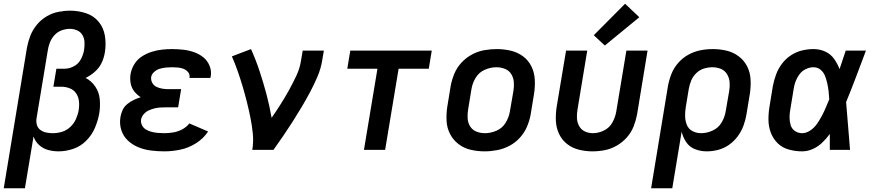

<svg xmlns="http://www.w3.org/2000/svg" viewBox="-40 -800 4668 1025"><path d="M-20 205H93L139 -71Q148 -45 168.5 -26Q189 -7 216.5 0.5Q244 8 273 8Q312 8 351.5 -5.5Q391 -19 421 -49.5Q451 -80 467 -118Q483 -156 490 -195Q496 -233 492.5 -270.5Q489 -308 468.5 -338Q448 -368 417 -384Q444 -397 467.5 -418Q491 -439 503.5 -466.5Q516 -494 520 -522Q527 -566 520 -609Q513 -652 486.5 -684Q460 -716 419 -729.5Q378 -743 335 -743Q303 -743 270.5 -736.5Q238 -730 208 -712Q178 -694 156 -667Q134 -640 122 -609Q110 -578 104 -546ZM242 -89Q224 -89 207 -92.5Q190 -96 176 -106Q162 -116 157 -133Q152 -150 155 -168L215 -530Q218 -552 226.5 -573.5Q235 -595 251 -612.5Q267 -630 289 -638Q311 -646 333 -646Q353 -646 371.5 -638Q390 -630 400 -613Q410 -596 411 -575.5Q412 -555 409 -534Q405 -509 392 -484Q379 -459 354 -446Q329 -433 303 -433H261L245 -337H287Q311 -337 332.5 -328.5Q354 -320 366.5 -301.5Q379 -283 381.5 -259.5Q384 -236 380 -212Q376 -188 365.5 -164.5Q355 -141 335.5 -122.5Q316 -104 291.5 -96.5Q267 -89 242 -89Z M837 8Q879 8 922.5 -1Q966 -10 1006 -35Q1046 -60 1071 -98L971 -141Q955 -121 932 -109Q909 -97 884.5 -93Q860 -89 837 -89Q820 -89 803 -90.5Q786 -92 770 -96Q754 -100 740 -108Q726 -116 718.5 -130.5Q711 -145 713 -162Q716 -177 727 -190Q738 -203 753 -210Q768 -217 783.5 -221Q799 -225 814.5 -226Q830 -227 845 -227H911L927 -324H861Q844 -324 827.5 -326.5Q811 -329 796 -336Q781 -343 773 -357.5Q765 -372 767 -389Q770 -405 784 -417Q798 -429 814.5 -433.5Q831 -438 847 -439.5Q863 -441 879 -441Q895 -441 910.5 -439.5Q926 -438 940 -432.5Q954 -427 964 -415Q974 -403 972 -387Q972 -386 971 -384H1083Q1084 -388 1085 -392Q1090 -422 1078.5 -449.5Q1067 -477 1045 -494.5Q1023 -512 996 -521.5Q969 -531 939.5 -534.5Q910 -538 879 -538Q852 -538 824.5 -535Q797 -532 770 -523.5Q743 -515 718 -499Q693 -483 677.5 -458Q662 -433 657 -405Q653 -380 657.5 -355.5Q662 -331 676.5 -312.5Q691 -294 711 -281Q692 -275 674 -266.5Q656 -258 639.5 -244.5Q623 -231 614.5 -212.5Q606 -194 603 -175Q597 -139 607.5 -106Q618 -73 642.5 -50Q667 -27 698.5 -14Q730 -1 765.5 3.5Q801 8 837 8Z M1307 0H1420Q1447 -38 1473 -76Q1499 -114 1523.5 -152.5Q1548 -191 1571.5 -230.5Q1595 -270 1616.5 -310.5Q1638 -351 1655.5 -392.5Q1673 -434 1680 -477L1689 -530H1576L1567 -477Q1561 -436 1542.5 -396.5Q1524 -357 1503 -319Q1482 -281 1458.5 -244Q1435 -207 1410 -171Q1399 -235 1382.5 -297Q1366 -359 1346 -419.5Q1326 -480 1300 -538L1198 -499Q1215 -460 1229 -420Q1243 -380 1255 -339.5Q1267 -299 1277.5 -257.5Q1288 -216 1296.5 -174Q1305 -132 1309.5 -88.5Q1314 -45 1307 0Z M1903 0H2016L2088 -433H2249L2265 -530H1830L1814 -433H1975Z M2547 8Q2580 8 2614 1.5Q2648 -5 2679.5 -21.5Q2711 -38 2735.5 -65Q2760 -92 2773.5 -124Q2787 -156 2793 -189L2811 -299Q2817 -337 2815 -375Q2813 -413 2797 -445.5Q2781 -478 2752 -499.5Q2723 -521 2686.5 -529.5Q2650 -538 2612 -538Q2579 -538 2545 -532Q2511 -526 2479.5 -509Q2448 -492 2423.5 -465.5Q2399 -439 2385.5 -406.5Q2372 -374 2366 -341L2348 -231Q2342 -193 2344 -155Q2346 -117 2362.5 -85Q2379 -53 2407.5 -31Q2436 -9 2472.5 -0.5Q2509 8 2547 8ZM2549 -89Q2525 -89 2503.5 -97.5Q2482 -106 2470 -125Q2458 -144 2456.5 -167.5Q2455 -191 2459 -215L2477 -325Q2482 -356 2499.5 -385Q2517 -414 2548 -427.5Q2579 -441 2610 -441Q2634 -441 2655.5 -432.5Q2677 -424 2689 -405Q2701 -386 2703 -362.5Q2705 -339 2701 -315L2682 -205Q2677 -174 2659.5 -145Q2642 -116 2611 -102.5Q2580 -89 2549 -89Z M3123 8Q3156 8 3189 1.5Q3222 -5 3252.5 -22.5Q3283 -40 3306.5 -66.5Q3330 -93 3342.5 -125Q3355 -157 3361 -189L3417 -530H3304L3250 -205Q3245 -175 3229.5 -146.5Q3214 -118 3184.5 -103.5Q3155 -89 3125 -89Q3125 -89 3125 -89Q3125 -89 3125 -89Q3102 -89 3082 -98.5Q3062 -108 3051.5 -127.5Q3041 -147 3040 -169.5Q3039 -192 3043 -215L3095 -530H2982L2932 -231Q2926 -193 2927.5 -156Q2929 -119 2944 -86.5Q2959 -54 2986.5 -32Q3014 -10 3050 -1Q3086 8 3123 8ZM3189 -557 3373 -708 3297 -780 3130 -612Z M3436 205H3549L3599 -97Q3606 -67 3623.5 -41Q3641 -15 3670.5 -3.5Q3700 8 3733 8Q3763 8 3794 0Q3825 -8 3852 -27Q3879 -46 3898.5 -72.5Q3918 -99 3929 -129Q3940 -159 3945 -189L3963 -299Q3969 -337 3967 -375Q3965 -413 3949 -445Q3933 -477 3904 -499Q3875 -521 3839 -529.5Q3803 -538 3765 -538Q3732 -538 3699 -531.5Q3666 -525 3635 -508Q3604 -491 3580.5 -464Q3557 -437 3544.5 -405.5Q3532 -374 3526 -341ZM3703 -89Q3678 -89 3657 -100Q3636 -111 3627 -133Q3618 -155 3617.5 -179Q3617 -203 3621 -228L3637 -325Q3641 -348 3650 -370Q3659 -392 3677 -409.5Q3695 -427 3718 -434Q3741 -441 3763 -441Q3787 -441 3808 -432.5Q3829 -424 3841 -404.5Q3853 -385 3855 -362Q3857 -339 3853 -315L3834 -205Q3829 -174 3812 -145.5Q3795 -117 3764.5 -103Q3734 -89 3703 -89Z M4242 8Q4271 8 4299 -4.5Q4327 -17 4349.5 -38.5Q4372 -60 4390 -85Q4390 -43 4390 0H4498Q4492 -64 4487.5 -127.5Q4483 -191 4477 -255Q4505 -323 4531 -392Q4557 -461 4583 -530H4475Q4459 -480 4442 -431Q4431 -460 4413 -485.5Q4395 -511 4366 -524.5Q4337 -538 4303 -538Q4272 -538 4241 -530.5Q4210 -523 4182 -504.5Q4154 -486 4134 -459Q4114 -432 4103 -402Q4092 -372 4086 -341L4068 -231Q4062 -195 4062.5 -159Q4063 -123 4075.5 -90.5Q4088 -58 4112.5 -34.5Q4137 -11 4171.5 -1.5Q4206 8 4242 8ZM4242 -89Q4221 -89 4204 -100.5Q4187 -112 4181 -132Q4175 -152 4175 -173Q4175 -194 4179 -215L4197 -325Q4200 -346 4207.5 -366Q4215 -386 4228.5 -404Q4242 -422 4262.5 -431.5Q4283 -441 4303 -441Q4325 -441 4341 -427.5Q4357 -414 4364.5 -394.5Q4372 -375 4376.5 -354.5Q4381 -334 4383.5 -313Q4386 -292 4387 -270Q4378 -248 4368.5 -225.5Q4359 -203 4347.5 -181.5Q4336 -160 4322 -139.5Q4308 -119 4286.5 -104Q4265 -89 4242 -89Z"/></svg>

Font: Iosevka Sparkle Semibold
Style: Italic
Weight: 600
Italic angle: -9°
Designer: Belleve Invis
Foundry: Belleve Invis
Version: Version 4.5.0; ttfautohint (v1.8.3)